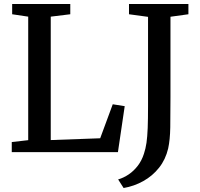

<svg xmlns="http://www.w3.org/2000/svg" viewBox="-20 -763 1002 963"><path d="M39 0V-50.5L121.5 -60V-679.5L41 -691.5V-743H332.5V-691.5L234.5 -679.5V-60.5L482.5 -69.5L545.5 -240L605.5 -230.5L571.5 0ZM572.5 137Q600 129 625.5 111.8Q651 94.5 671 68.5Q691 42.5 702 8Q710.5 -17.5 714.8 -47.2Q719 -77 720.8 -120.8Q722.5 -164.5 722.5 -231.5V-678.5L627 -691.5V-743H925V-691.5L835 -679V-274.5Q835 -188 834 -124.8Q833 -61.5 823.5 -18.5Q810.5 37 777.8 78.2Q745 119.5 698.8 145.2Q652.5 171 600 180Z"/></svg>

Font: Merriweather 20pt Medium
Style: Regular
Weight: 500
Version: Version 2.100